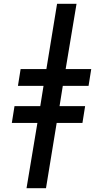

<svg xmlns="http://www.w3.org/2000/svg" viewBox="-20 -843 540 1006"><path d="M119 143 176 -199H42L56 -287H191L208 -393H74L88 -481H223L279 -823H381L324 -481H458L444 -393H309L292 -287H426L412 -199H277L221 143Z"/></svg>

Font: Iosevka Slab Semibold Oblique
Style: Regular
Weight: 600
Italic angle: -9°
Monospace: yes
Designer: Belleve Invis
Foundry: Belleve Invis
Version: Version 11.1.1; ttfautohint (v1.8.3)